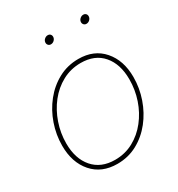

<svg xmlns="http://www.w3.org/2000/svg" viewBox="-169 -805 854 923"><g transform="rotate(-30 258.5 -344.0)"><path d="M214.8 7.8Q127.9 7.8 77.6 -49.8Q27.3 -107.4 27.3 -200.2Q27.3 -261.2 47.4 -318.8Q67.4 -376.5 104.2 -422.6Q141.1 -468.8 191.7 -496.1Q242.2 -523.4 302.7 -523.4Q389.2 -523.4 439.2 -465.8Q489.3 -408.2 489.3 -315.9Q489.3 -254.9 469.2 -197Q449.2 -139.2 412.6 -93Q376 -46.9 325.7 -19.5Q275.4 7.8 214.8 7.8ZM214.8 -14.6Q270.5 -14.6 316.7 -39.8Q362.8 -64.9 396.5 -107.7Q430.2 -150.4 448.5 -204.3Q466.8 -258.3 466.8 -315.9Q466.8 -400.9 423.8 -450.9Q380.9 -501 302.7 -501Q247.1 -501 200.7 -475.8Q154.3 -450.7 120.6 -408Q86.9 -365.2 68.4 -311.3Q49.8 -257.3 49.8 -200.2Q49.8 -115.2 93.5 -64.9Q137.2 -14.6 214.8 -14.6ZM224.6 -649.9Q215.3 -649.9 209.7 -656.7Q204.1 -663.6 205.6 -672.9Q207 -682.6 215.1 -689.2Q223.1 -695.8 232.4 -695.8Q242.2 -695.8 247.6 -689.2Q252.9 -682.6 251.5 -672.9Q250 -663.6 242.2 -656.7Q234.4 -649.9 224.6 -649.9ZM421.9 -649.9Q412.6 -649.9 407 -656.7Q401.4 -663.6 402.8 -672.9Q404.3 -682.6 412.4 -689.2Q420.4 -695.8 429.7 -695.8Q439.5 -695.8 444.8 -689.2Q450.2 -682.6 448.7 -672.9Q447.3 -663.6 439.5 -656.7Q431.6 -649.9 421.9 -649.9Z"/></g></svg>

Font: Inter Display Thin
Style: Italic
Weight: 100
Italic angle: -9.39999°
Designer: Rasmus Andersson
Foundry: rsms
Version: Version 4.000;git-a52131595